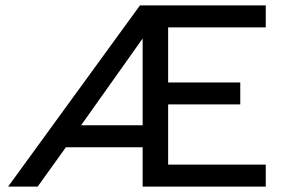

<svg xmlns="http://www.w3.org/2000/svg" viewBox="-20 -688 1038 708"><path d="M279 -226H506V-546ZM10 0 496 -668H960V-587H600V-384H866V-303H600V-81H960V0H506V-145H223L119 0Z"/></svg>

Font: Atkinson Hyperlegible Pro
Style: Regular
Weight: 400
Designer: Elliott Scott, Megan Eiswerth, Linus Boman, Theodore Petrosky, Jacob Perez
Foundry: Braille Institute
Version: Version 1.5.1